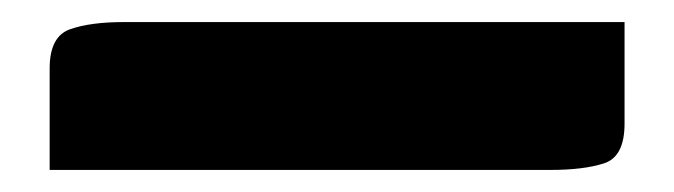

<svg xmlns="http://www.w3.org/2000/svg" viewBox="-20 -33 611 174"><path d="M25 29Q25 0 43.5 -6.5Q62 -13 92 -13H546V79Q546 109 527.5 115Q509 121 479 121H25Z"/></svg>

Font: Changa
Style: Bold
Weight: 700
Designer: Eduardo Rodriguez Tunni
Foundry: Eduardo Rodriguez Tunni
Version: Version 3.002; ttfautohint (v1.8.2)